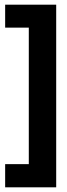

<svg xmlns="http://www.w3.org/2000/svg" viewBox="-20 -711 287 820"><path d="M220 89H2V-10H103V-593H2V-691H220Z"/></svg>

Font: Bricolage Grotesque 96pt Condensed SemiBold
Style: Regular
Weight: 600
Width: 3
Designer: Mathieu Triay
Foundry: Atelier Triay
Version: Version 1.001; ttfautohint (v1.8.4.7-5d5b);gftools[0.9.33.de